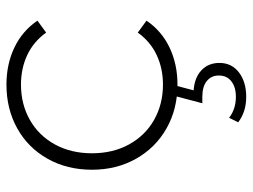

<svg xmlns="http://www.w3.org/2000/svg" viewBox="-114 -452 783 595"><g transform="rotate(-90 277.5 -154.5)"><path d="M177 -30C217 -7.3 262.3 4 313 4C355 4 393.2 -4.2 427.5 -20.5C461.8 -36.8 489.7 -60.7 511 -92L474 -119C455.3 -93 432.2 -73.5 404.5 -60.5C376.8 -47.5 346.3 -41 313 -41C272.3 -41 235.8 -50.2 203.5 -68.5C171.2 -86.8 145.8 -112.7 127.5 -146C109.2 -179.3 100 -217.7 100 -261C100 -304.3 109.2 -342.7 127.5 -376C145.8 -409.3 171.2 -435.2 203.5 -453.5C235.8 -471.8 272.3 -481 313 -481C346.3 -481 376.8 -474.5 404.5 -461.5C432.2 -448.5 455.3 -429 474 -403L511 -430C489.7 -461.3 461.8 -485.2 427.5 -501.5C393.2 -517.8 355 -526 313 -526C262.3 -526 217 -514.8 177 -492.5C137 -470.2 105.7 -438.8 83 -398.5C60.3 -358.2 49 -312.3 49 -261C49 -210.3 60.3 -164.8 83 -124.5C105.7 -84.2 137 -52.7 177 -30ZM196 192C217.3 208.7 243.7 217 275 217C305.7 217 330.8 209.5 350.5 194.5C370.2 179.5 380 159.3 380 134C380 111.3 372.5 92.8 357.5 78.5C342.5 64.2 321.7 56 295 54L311 -6H278L255 81H275C296.3 81 312.7 85.7 324 95C335.3 104.3 341 116.7 341 132C341 148.7 335 161.7 323 171C311 180.3 295 185 275 185C249.7 185 228 178 210 164Z"/></g></svg>

Font: Montserrat Custom ExtraLight
Style: Regular
Weight: 300
Designer: Julieta Ulanovsky
Foundry: Julieta Ulanovsky
Version: Version 7.200